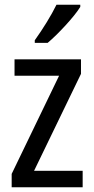

<svg xmlns="http://www.w3.org/2000/svg" viewBox="-20 -786 393 806"><path d="M317 -757V-766H217C195 -721 161 -666 126 -617V-606H180C223 -642 292 -716 317 -757ZM327 0V-69H123L320 -476V-537H41V-468H228L29 -56V0Z"/></svg>

Font: Noto Sans Georgian Condensed
Style: Regular
Weight: 400
Width: 3
Designer: Monotype Design Team, Akaki Razmadze
Foundry: Google LLC
Version: Version 2.005